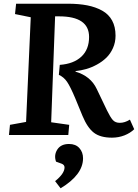

<svg xmlns="http://www.w3.org/2000/svg" viewBox="-20 -720 737 1024"><path d="M298.8 -374Q373 -379.4 414.1 -418Q455.1 -456.5 455.1 -522.9Q455.1 -632.8 294.9 -632.8H273.9L252.9 -67.9L349.1 -54.2L344.2 0H27.8L33.2 -54.2L119.1 -69.8L144 -627.9L60.1 -645L65.9 -700.2H341.8Q400.4 -700.2 445.3 -691.4Q490.2 -682.6 524.9 -663.3Q559.6 -644 577.9 -610.6Q596.2 -577.1 596.2 -529.8Q596.2 -494.1 582.5 -463.6Q568.8 -433.1 547.1 -412.1Q525.4 -391.1 496.8 -375.5Q468.3 -359.9 439.7 -351.8Q411.1 -343.8 382.8 -340.8V-337.9Q463.9 -314 496.1 -245.1L550.8 -130.9Q568.4 -94.7 581.8 -79.8Q595.2 -64.9 619.1 -64.9Q645.5 -64.9 672.9 -82L695.8 -30.8Q674.8 -10.3 643.6 2Q612.3 14.2 577.1 14.2Q515.1 14.2 480.7 -12.2Q446.3 -38.6 419.9 -102.1L380.9 -196.8Q355 -258.3 337.6 -283.7Q320.3 -309.1 293.9 -320.8ZM303.2 284.2Q422.9 211.9 422.9 124Q422.9 91.8 403.3 69.8Q383.8 47.9 348.1 47.9Q304.7 47.9 285.6 77.6Q266.6 107.4 278.8 142.1L308.1 152.8Q324.2 158.7 324.2 172.9Q324.2 205.6 273.9 246.1Z"/></svg>

Font: Literata Book
Style: Bold Italic
Weight: 700
Italic angle: -3°
Designer: Latin by Veronika Burian and Jose Scaglione. Greek by Irene Vlachou. Cyrillic by Vera Evstafieva
Foundry: TypeTogether
Version: Version 1.003;PS 001.003;hotconv 1.0.88;makeotf.lib2.5.64775